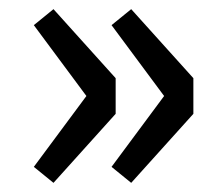

<svg xmlns="http://www.w3.org/2000/svg" viewBox="-20 -462 489 420"><path d="M54 -97 97 -62 233 -213V-291L97 -442L54 -407L169 -252ZM224 -97 267 -62 403 -213V-291L267 -442L224 -407L339 -252Z"/></svg>

Font: Cambridge Sans Medium
Style: Regular
Weight: 500
Version: Version 2.020;PS 002.020;hotconv 1.0.88;makeotf.lib2.5.64775